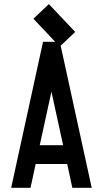

<svg xmlns="http://www.w3.org/2000/svg" viewBox="-20 -895 490 915"><path d="M338.4 -742.7 264.6 -672.9 139.2 -805.7 212.9 -875.5ZM169.4 -203.1H280.8L225.1 -458ZM125.5 0H33.2L185.1 -695.8H265.1L417 0H324.7L300.3 -113.3H149.9Z"/></svg>

Font: Anka/Coder Narrow
Style: Bold
Weight: 700
Width: 3
Monospace: yes
Version: Version 001.100